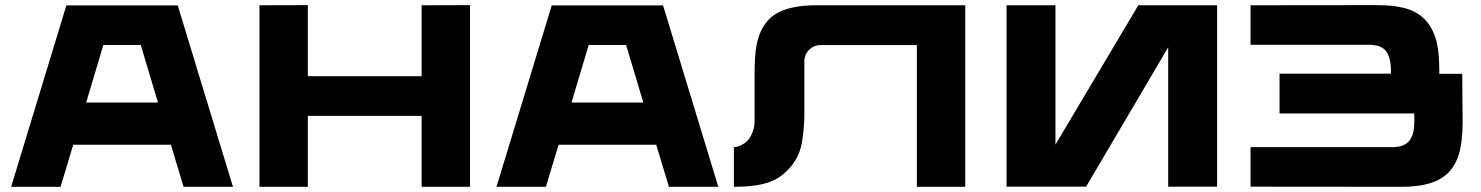

<svg xmlns="http://www.w3.org/2000/svg" viewBox="-20 -720 5709 740"><path d="M665 -699.2 877.9 0H687.5L638.7 -162.1H262.2L213.4 0H22.9L235.8 -699.2ZM522.5 -546.9H378.4L312 -324.7H588.9Z M1605 -699.7 1791.5 -700.2V0H1605V-273.4H1166.5V0H980V-699.7L1166.5 -700.2V-426.3H1605Z M2535.6 -699.2 2748.5 0H2558.1L2509.3 -162.1H2132.8L2084 0H1893.6L2106.4 -699.2ZM2393.1 -546.9H2249L2182.6 -324.7H2459.5Z M3127 -699.7H3700.2V0H3513.7V-546.4H3143.6Q3117.2 -546.4 3098.6 -528.1Q3080.1 -509.8 3080.1 -483.4V-281.7V-281.2Q3080.1 -224.1 3070.3 -168Q3057.1 -97.2 2999 -48.8Q2967.8 -22.5 2922.4 -11.2Q2877 0 2808.6 0V-152.3Q2828.6 -154.8 2844 -164.6Q2859.4 -174.3 2867.4 -185.5Q2875.5 -196.8 2880.4 -210.7Q2885.3 -224.6 2886.5 -232.2Q2887.7 -239.7 2888.2 -245.1V-430.7Q2888.2 -506.8 2896 -546.4Q2912.1 -628.9 2966.6 -664.3Q3021 -699.7 3127 -699.7Z M4367.2 -699.7H4670.9V-0.5H4482.4V-537.6L4166 -0.5H3859.4V-699.7H4047.9V-162.6Z M5615.7 -435.5 5617.2 -252Q5617.2 -171.9 5602.1 -123.5Q5577.6 -44.4 5502.9 -17.6Q5454.6 0 5378.4 0L4799.8 -0.5V-152.8H5345.2Q5371.1 -152.8 5388.4 -160.2Q5405.8 -167.5 5414.8 -181.6Q5423.8 -195.8 5427.5 -212.4Q5431.2 -229 5431.2 -251.5L5430.7 -282.7H4911.6V-436H5340.8V-448.7Q5340.8 -496.1 5322.8 -521.7Q5304.7 -547.4 5254.9 -547.4H4799.8V-699.7L5288.6 -700.2Q5364.7 -700.2 5413.1 -682.6Q5484.4 -656.7 5511.7 -577.1Q5527.3 -531.7 5527.3 -448.2V-435.5Z"/></svg>

Font: Wadik
Style: Bold
Weight: 700
Designer: Sasha Pavljenko
Version: Version 1.001;Fontself Maker 3.5.4